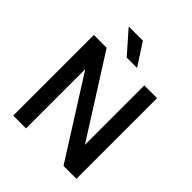

<svg xmlns="http://www.w3.org/2000/svg" viewBox="-243 -1050 1197 1197"><g transform="rotate(45 355.5 -451.0)"><path d="M633.8 -710.9H521.5V-187.5L189.5 -710.9H76.7V0H189.5V-522.5L520 0H633.8ZM317.9 -901.9H192.9L321.3 -755.9H412.6Z"/></g></svg>

Font: Bert Sans Medium
Style: Regular
Weight: 500
Designer: Christian Robertson (Google), Cristiano Sobral
Foundry: Google, Cristiano Sobral
Version: Version 3.101